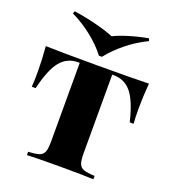

<svg xmlns="http://www.w3.org/2000/svg" viewBox="-150 -959 962 1072"><g transform="rotate(20 330.5 -423.0)"><path d="M630 -460Q630 -400 633 -368H610Q582 -486 541.5 -535.5Q501 -585 436 -585H427V-116Q427 -74 435 -55Q443 -36 463 -29Q483 -22 528 -20V0Q472 -3 326 -3Q181 -3 133 0V-20Q178 -22 198 -29Q218 -36 226 -55Q234 -74 234 -116V-585H225Q160 -585 119.5 -535.5Q79 -486 51 -368H28Q31 -400 31 -460Q31 -525 24 -608Q113 -605 326 -605Q545 -605 637 -608Q630 -525 630 -460ZM556 -831Q492 -801 434.5 -754.5Q377 -708 339 -659H321Q285 -707 227 -753.5Q169 -800 104 -831L109 -846Q177 -836 244 -819Q311 -802 350 -785Q383 -802 439 -819Q495 -836 551 -846Z"/></g></svg>

Font: Playfair Display SC Black
Style: Regular
Weight: 900
Designer: Claus Eggers Sørensen
Foundry: Claus Eggers Sørensen
Version: Version 1.200; ttfautohint (v1.6)